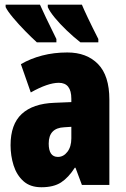

<svg xmlns="http://www.w3.org/2000/svg" viewBox="-20 -786 534 816"><path d="M266.1 -563Q348.6 -563 396.7 -513.7Q444.8 -464.4 444.8 -362.8V0H328.1L300.8 -73.2H297.9Q271 -31.2 239.5 -10.7Q208 9.8 155.8 9.8Q108.4 9.8 79.6 -16.1Q50.8 -42 37.8 -83Q24.9 -124 24.9 -168.9Q24.9 -257.8 72.5 -301.8Q120.1 -345.7 210.9 -349.1L283.2 -352.1V-366.2Q283.2 -434.1 230 -434.1Q183.6 -434.1 110.8 -393.1L68.8 -513.2Q109.4 -537.1 159.2 -550Q209 -563 266.1 -563ZM283.2 -247.1 252.9 -245.1Q187 -242.2 187 -175.8Q187 -119.1 226.1 -119.1Q250 -119.1 266.6 -140.9Q283.2 -162.6 283.2 -198.2ZM328.1 -766.1Q335.4 -748 352.8 -711.4Q370.1 -674.8 397.9 -620.1V-606H321.8Q292 -629.4 263.2 -657Q234.4 -684.6 212.9 -710.7Q191.4 -736.8 183.1 -755.9V-766.1ZM149.9 -766.1Q158.2 -747.6 175.5 -710.7Q192.9 -673.8 219.7 -620.1V-606H136.7Q115.7 -625 87.4 -653.8Q59.1 -682.6 35.4 -710.9Q11.7 -739.3 3.9 -755.9V-766.1Z"/></svg>

Font: Open Sans Condensed ExtraBold
Style: Regular
Weight: 800
Width: 3
Designer: Monotype Design Team
Foundry: Monotype Imaging Inc.
Version: Version 3.000; ttfautohint (v1.8.4)